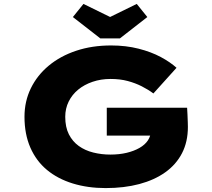

<svg xmlns="http://www.w3.org/2000/svg" viewBox="-20 -950 1081 980"><path d="M519 10Q428 10 351.5 -13.5Q275 -37 220 -82.5Q165 -128 135 -196.5Q105 -265 105 -354Q105 -433 137.5 -499.5Q170 -566 229 -615Q288 -664 369 -691Q450 -718 547 -718Q623 -718 687.5 -701.5Q752 -685 800.5 -659Q849 -633 881 -604L763 -473Q736 -493 703.5 -509.5Q671 -526 632 -536.5Q593 -547 544 -547Q495 -547 452.5 -532.5Q410 -518 379 -492.5Q348 -467 330.5 -431.5Q313 -396 313 -354Q313 -301 331.5 -264.5Q350 -228 382 -205Q414 -182 456 -171.5Q498 -161 543 -161Q589 -161 626.5 -170Q664 -179 692 -195Q720 -211 735 -233.5Q750 -256 750 -284V-306L777 -258H525V-400H935Q936 -386 937 -364.5Q938 -343 938.5 -325Q939 -307 939 -302Q939 -226 909 -168Q879 -110 823.5 -70.5Q768 -31 691 -10.5Q614 10 519 10ZM492 -754 352 -863 406 -930 557 -856H527L678 -930L732 -863L592 -754Z"/></svg>

Font: Lexend Tera ExtraBold
Style: Regular
Weight: 800
Designer: Bonnie Shaver-Troup, Thomas Jockin
Foundry: Lexend
Version: Version 1.007